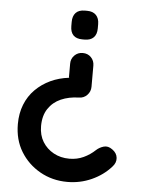

<svg xmlns="http://www.w3.org/2000/svg" viewBox="-53 -575 616 824"><g transform="rotate(5 255.0 -163.5)"><path d="M336 -210Q336 -189 321.5 -174Q307 -159 286 -159Q243 -158 209 -143Q175 -128 155 -98Q135 -68 135 -23Q135 16 152.5 44.5Q170 73 200 89.5Q230 106 268 106Q301 106 329 93Q357 80 379 59Q392 47 410.5 41.5Q429 36 448 50Q468 64 470 85Q472 106 455 124Q421 162 372 184Q323 206 268 206Q203 206 150 176Q97 146 66 95Q35 44 35 -23Q35 -69 50 -107Q65 -145 93 -173Q121 -201 157.5 -218Q194 -235 237 -240Q239 -241 238.5 -241Q238 -241 236 -241V-301Q236 -322 250.5 -336.5Q265 -351 286 -351Q308 -351 322 -336.5Q336 -322 336 -301ZM289 -533Q314 -533 327.5 -519Q341 -505 341 -480V-462Q341 -436 327.5 -422.5Q314 -409 289 -409H279Q253 -409 240 -422.5Q227 -436 227 -462V-480Q227 -505 240 -519Q253 -533 279 -533Z"/></g></svg>

Font: Quicksand SemiBold
Style: Regular
Weight: 600
Designer: Andrew Paglinawan
Foundry: Andrew Paglinawan
Version: Version 3.004